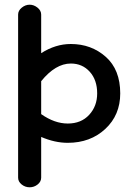

<svg xmlns="http://www.w3.org/2000/svg" viewBox="-20 -598 558 816"><path d="M57 157V-536Q57 -553 72.5 -565.5Q88 -578 106 -578Q124 -578 139.5 -565.5Q155 -553 155 -536V-372Q216 -411 281 -411Q368 -411 429.5 -356.5Q491 -302 491 -201Q491 -109 427.5 -50Q364 9 268 9Q213 9 155 -16V157Q155 174 140 186Q125 198 106 198Q87 198 72 186Q57 174 57 157ZM281 -328Q216 -328 155 -253V-113Q212 -73 268 -73Q325 -73 359 -110Q393 -147 393 -201Q393 -258 361.5 -293Q330 -328 281 -328Z"/></svg>

Font: Hoogli
Style: Bold
Weight: 700
Designer: Anand Singh Naorem
Foundry: Brand New Type
Version: Version 1.00 b007